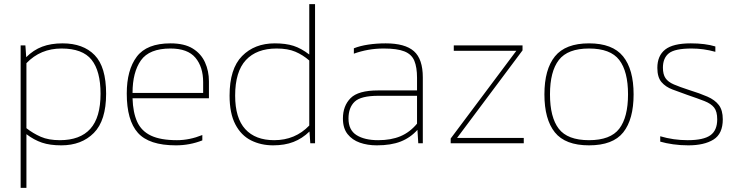

<svg xmlns="http://www.w3.org/2000/svg" viewBox="-20 -694 3581 930"><path d="M80 216V-474H103L107 -417Q142 -452 184.5 -468Q227 -484 283 -484Q383 -484 438.5 -427Q494 -370 494 -240Q494 -110 434.5 -50Q375 10 277 10Q222 10 183.5 -3Q145 -16 108 -44V216ZM270 -15Q368 -15 417.5 -70Q467 -125 467 -240Q467 -350 423.5 -404.5Q380 -459 278 -459Q176 -459 108 -388V-73Q140 -48 177.5 -31.5Q215 -15 270 -15Z M832 10Q702 10 648 -50.5Q594 -111 594 -241Q594 -355 642.5 -419.5Q691 -484 806 -484Q873 -484 913.5 -459Q954 -434 973 -392Q992 -350 992 -300V-218H622Q624 -149 644.5 -104Q665 -59 711.5 -37Q758 -15 837 -15Q898 -15 960 -40V-14Q899 10 832 10ZM622 -244H964V-296Q964 -370 926.5 -414.5Q889 -459 806 -459Q703 -459 662.5 -401.5Q622 -344 622 -244Z M1303 10Q1244 10 1196 -14Q1148 -38 1120 -91.5Q1092 -145 1092 -231Q1092 -361 1152.5 -422.5Q1213 -484 1311 -484Q1364 -484 1401.5 -472Q1439 -460 1478 -430V-674H1506V0H1483L1479 -57Q1444 -23 1401.5 -6.5Q1359 10 1303 10ZM1308 -15Q1410 -15 1478 -86V-401Q1447 -428 1410.5 -443.5Q1374 -459 1320 -459Q1223 -459 1171 -403Q1119 -347 1119 -231Q1119 -122 1168 -68.5Q1217 -15 1308 -15Z M1805 10Q1760 10 1723 -3Q1686 -16 1663.5 -44.5Q1641 -73 1641 -120Q1641 -181 1678 -218.5Q1715 -256 1811 -256H2000V-317Q2000 -368 1987 -399.5Q1974 -431 1939 -445Q1904 -459 1839 -459Q1799 -459 1763 -452.5Q1727 -446 1694 -434V-460Q1724 -472 1764 -478Q1804 -484 1848 -484Q1942 -484 1985 -446Q2028 -408 2028 -319V0H2006L2002 -65Q1968 -27 1921 -8.5Q1874 10 1805 10ZM1812 -15Q1874 -15 1919.5 -34Q1965 -53 2000 -95V-230H1813Q1728 -230 1698 -201.5Q1668 -173 1668 -120Q1668 -64 1707 -39.5Q1746 -15 1812 -15Z M2163 0V-23L2481 -448H2178V-474H2511V-450L2194 -26H2517V0Z M2833 10Q2718 10 2667.5 -53Q2617 -116 2617 -237Q2617 -358 2668 -421Q2719 -484 2833 -484Q2947 -484 2998 -421Q3049 -358 3049 -237Q3049 -116 2999 -53Q2949 10 2833 10ZM2833 -15Q2937 -15 2979.5 -70.5Q3022 -126 3022 -237Q3022 -348 2979.5 -403.5Q2937 -459 2833 -459Q2730 -459 2687 -403.5Q2644 -348 2644 -237Q2644 -126 2686.5 -70.5Q2729 -15 2833 -15Z M3314 10Q3276 10 3240.5 5Q3205 0 3178 -8V-34Q3242 -15 3311 -15Q3387 -15 3420.5 -38.5Q3454 -62 3454 -116Q3454 -154 3439 -173Q3424 -192 3392 -204.5Q3360 -217 3310 -234Q3271 -248 3237.5 -260.5Q3204 -273 3184 -296.5Q3164 -320 3164 -365Q3164 -424 3202 -454Q3240 -484 3326 -484Q3396 -484 3445 -469V-443Q3388 -459 3330 -459Q3249 -459 3220 -436Q3191 -413 3191 -366Q3191 -334 3203.5 -315.5Q3216 -297 3244 -285Q3272 -273 3318 -258Q3370 -242 3406.5 -226Q3443 -210 3462 -185Q3481 -160 3481 -116Q3481 -46 3436 -18Q3391 10 3314 10Z"/></svg>

Font: Kanit Thin
Style: Regular
Weight: 250
Designer: Katatrad Team
Foundry: CadsonDemak
Version: Version 2.000; ttfautohint (v1.8.3)